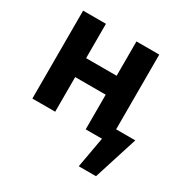

<svg xmlns="http://www.w3.org/2000/svg" viewBox="-162 -674 982 1003"><g transform="rotate(30 329.0 -172.5)"><path d="M425.1 -209H147.4V-323.2H425.1ZM194.5 0H56.9V-530.3H194.5ZM516.2 0H378.6V-530.3H516.2ZM547.6 185.1H443.6L491 -79.6H631.8Z"/></g></svg>

Font: Pretendard JP Variable
Style: Regular
Weight: 400
Designer: Base glyphs from Inter by Rasmus Andersson; Hangul glyphs from Noto Sans CJK(Source Han Sans) by Jang Soo-young and Kang
Foundry: Kil Hyung-jin
Version: Version 1.307;Glyphs 3.2 (3192)